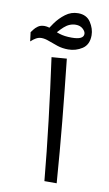

<svg xmlns="http://www.w3.org/2000/svg" viewBox="-155 -746 446 789"><g transform="rotate(10 68.0 -352.0)"><path d="M88.9 0Q78.1 -118.7 62.5 -249.3Q46.9 -379.9 29.3 -506.8L92.3 -511.7Q106.9 -375.5 118.7 -253.2Q130.4 -130.9 140.1 0ZM90.8 -549.8Q66.9 -549.8 45.9 -556.6Q24.9 -563.5 7.3 -570.3Q-10.3 -577.1 -24.4 -577.1Q-36.6 -577.1 -47.4 -571Q-58.1 -564.9 -68.4 -555.2L-73.2 -592.8Q-71.3 -595.2 -64.9 -604Q-58.6 -612.8 -47.9 -620.4Q-37.1 -627.9 -21.5 -627.9Q-6.8 -627.9 8.8 -620.8Q24.4 -613.8 45.4 -606.9Q66.4 -600.1 96.7 -600.1Q146 -600.1 146 -624Q146 -634.3 134.5 -644.8Q123 -655.3 105 -655.3Q78.6 -655.3 56.6 -635.5Q34.7 -615.7 15.6 -588.4L-13.7 -602.1Q-3.9 -620.6 13.2 -644.5Q30.3 -668.5 53.7 -686Q77.1 -703.6 106 -703.6Q141.6 -703.6 158.7 -677.2Q175.8 -650.9 175.8 -623.5Q175.8 -584.5 149.2 -567.1Q122.6 -549.8 90.8 -549.8Z"/></g></svg>

Font: Markazi Text
Style: Regular
Weight: 400
Designer: Borna Izadpanah (Arabic designer), Fiona Ross (Arabic design director) and Florian Runge (Latin designer)
Foundry: Borna Izadpanah and Florian Runge
Version: Version 1.000